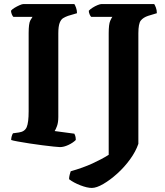

<svg xmlns="http://www.w3.org/2000/svg" viewBox="-20 -724 810 945"><path d="M275 0Q268 0 244.5 -2.5Q221 -5 189 -9Q157 -13 125 -18Q93 -23 68 -27.5Q43 -32 35 -35Q35 -45 38 -54.5Q41 -64 44 -68L73 -72Q102 -76 111.5 -98.5Q121 -121 121 -176V-561Q121 -609 129.5 -624Q138 -639 140 -641H46Q43 -643 39 -651.5Q35 -660 34 -671Q39 -678 51.5 -685.5Q64 -693 76.5 -698.5Q89 -704 95 -704H346Q350 -698 354.5 -685.5Q359 -673 359 -659L315 -646Q301 -641 290.5 -634.5Q280 -628 273.5 -611Q267 -594 267 -560V-148Q267 -121 260.5 -103.5Q254 -86 249 -79L346 -66Q348 -63 350.5 -55Q353 -47 353 -35Q339 -21 316.5 -10.5Q294 0 275 0ZM432 201Q409 201 375.5 188Q342 175 320 158Q320 147 323 136Q326 125 328 119Q388 102 434 81Q480 60 515 38V-560Q515 -605 522.5 -621.5Q530 -638 533 -641H429Q425 -644 421 -653.5Q417 -663 417 -671Q423 -678 435.5 -686Q448 -694 460.5 -699Q473 -704 479 -704H739Q743 -698 747.5 -686Q752 -674 752 -659L709 -646Q685 -638 673 -623Q661 -608 661 -560V-16Q648 22 620 60.5Q592 99 557 130.5Q522 162 488.5 181.5Q455 201 432 201Z"/></svg>

Font: Texturina 72pt ExtraBold
Style: Regular
Weight: 800
Designer: Guillermo Torres Carreño
Foundry: Omnibus-Type
Version: Version 1.002; ttfautohint (v1.8.3)